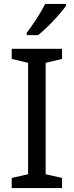

<svg xmlns="http://www.w3.org/2000/svg" viewBox="-20 -964 379 984"><path d="M318 -934V-944H212C189 -899 146 -833 117 -796V-784H175C222 -820 293 -897 318 -934ZM298 0V-52L214 -71V-642L298 -662V-714H40V-662L124 -642V-71L40 -52V0Z"/></svg>

Font: Noto Sans Runic
Style: Regular
Weight: 400
Designer: Monotype Design Team
Foundry: Monotype Imaging Inc.
Version: Version 2.002